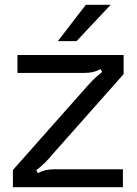

<svg xmlns="http://www.w3.org/2000/svg" viewBox="-20 -783 573 803"><path d="M34 0V-72L331 -407Q350 -429 365.5 -445Q381 -461 407 -482L401 -494Q383 -485 367.5 -481.5Q352 -478 331 -478H53V-553H497V-473L208 -147Q187 -122 172.5 -107Q158 -92 132 -71L138 -59Q156 -68 171.5 -71.5Q187 -75 208 -75H494V0ZM300 -611H222L339 -763H443Z"/></svg>

Font: Open Sauce Sans
Style: Regular
Weight: 400
Designer: Alfredo Marco Pradil
Foundry: Creative Sauce Fz LLC
Version: Version 1.477